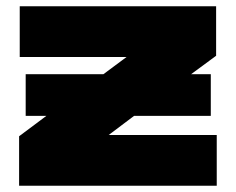

<svg xmlns="http://www.w3.org/2000/svg" viewBox="-20 -593 752 613"><path d="M62 -223H128L41 -158V0H672V-162H327L408 -223H653V-356H590L670 -415V-573H43V-411H384L310 -356H62Z"/></svg>

Font: Bounded ExtBd
Style: Regular
Weight: 800
Designer: Vlad Churkin
Version: Version 3.0